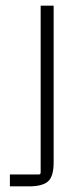

<svg xmlns="http://www.w3.org/2000/svg" viewBox="-20 -655 290 680"><path d="M170 -635V-81Q170 -29 149.5 -12Q129 5 84 5H15V-37H117Q124 -37 124 -44V-635Z"/></svg>

Font: Gemunu Libre ExtraLight ExtraLight
Style: Regular
Weight: 250
Version: Version 1.100